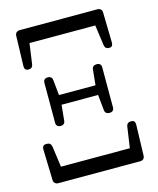

<svg xmlns="http://www.w3.org/2000/svg" viewBox="-106 -781 692 843"><g transform="rotate(-15 240.0 -359.5)"><path d="M29 -173 33 -33C33 -21 42 -13 54 -13H427C439 -13 447 -21 447 -33L451 -173C451 -187 445 -193 433 -193C421 -193 413 -188 411 -175L397 -80H84L71 -174C69 -187 62 -193 50 -193H48C35 -193 29 -187 29 -173ZM57 -529C69 -529 76 -534 78 -547L91 -640H390L403 -547C405 -534 412 -529 424 -529C435 -529 441 -535 441 -549L438 -686C438 -698 430 -706 418 -706H64C52 -706 43 -698 43 -686L39 -549C39 -535 45 -529 57 -529ZM129 -253C142 -253 149 -259 150 -272L157 -342H323L330 -272C331 -259 339 -253 351 -253H352C365 -253 372 -260 372 -273V-454C372 -467 365 -474 352 -474H351C339 -474 331 -468 330 -455L323 -386H157L150 -455C149 -468 141 -474 129 -474C117 -474 109 -467 109 -454V-273C109 -260 117 -253 129 -253Z"/></g></svg>

Font: 寒蝉锦书宋 CompactLight
Style: Bold
Weight: 400
Width: 4
Designer: 寒蝉锦书宋{Warren} 思源宋体{Ryoko NISHIZUKA 西塚涼子 (kana & ideographs); Frank Grießhammer (Latin, Greek & Cyrillic); Wenlong ZHANG 
Foundry: Adobe & ChillType
Version: Version 2.000;Glyphs 3.1.1 (3135)